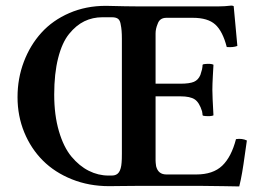

<svg xmlns="http://www.w3.org/2000/svg" viewBox="-20 -668 946 690"><path d="M370.1 -37.1H381.8Q399.4 -37.1 407.5 -49.1Q415.5 -61 417 -84Q418 -93.8 418 -116.2V-528.8Q418 -560.5 414.1 -578.1Q412.1 -593.8 404.8 -599.9Q397.5 -606 381.8 -606H348.1Q313 -606 283.2 -591.6Q253.4 -577.1 228.3 -546.1Q203.1 -515.1 189 -459.5Q174.8 -403.8 174.8 -328.1Q174.8 -254.4 191.7 -196.8Q208.5 -139.2 236.8 -105.2Q265.1 -71.3 299.1 -54.2Q333 -37.1 370.1 -37.1ZM539.1 -367.2H627.9Q661.1 -367.2 677 -374Q692.9 -380.9 700.2 -398.9Q700.7 -399.4 706.1 -418.9Q708 -428.7 708 -435.1Q710.9 -438 717.8 -438Q736.3 -439.9 746.1 -436Q747.1 -436 747.1 -434.1Q746.6 -424.8 744.9 -394.8Q743.2 -364.7 743.2 -345.2Q743.2 -322.3 747.1 -253.9L746.1 -252.9Q736.8 -249.5 717.8 -251Q710.9 -251 708 -253.9Q708 -258.3 706.1 -268.1Q696.3 -299.8 679.9 -310.8Q663.6 -321.8 627.9 -321.8H539.1V-90.8Q539.1 -84.5 541 -70.8Q548.3 -41 578.1 -41H685.1Q745.6 -41 778.6 -72.5Q811.5 -104 828.1 -168Q850.1 -171.4 867.2 -163.1Q865.2 -151.4 860.1 -113.5Q855 -75.7 850.3 -48.6Q845.7 -21.5 839.8 2Q836.4 2 783.9 1Q731.4 0 704.1 0H473.1Q453.1 0 417.2 0.5Q381.3 1 372.1 1Q299.8 1 238.3 -23.7Q176.8 -48.3 134 -91.1Q91.3 -133.8 67.1 -192.6Q43 -251.5 43 -318.8Q43 -386.2 65.7 -446Q88.4 -505.9 128.9 -550.5Q169.4 -595.2 229.2 -621.1Q289.1 -647 359.9 -647H361.8Q439.9 -645 477.1 -645H765.1Q787.1 -645 811 -647.9Q815.9 -647.9 819.8 -646Q821.3 -635.7 825.9 -580.3Q830.6 -524.9 833 -502.9Q818.4 -497.1 794.9 -499Q780.3 -555.7 753.7 -579.8Q727.1 -604 672.9 -604H578.1Q554.2 -604 546.9 -583Q539.1 -564.9 539.1 -547.9Z"/></svg>

Font: Common Serif SemiBold
Style: Regular
Weight: 600
Designer: Philipp H. Poll, Khaled Hosny
Foundry: Stefan Peev, Context Ltd.
Version: Version 1.026